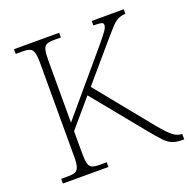

<svg xmlns="http://www.w3.org/2000/svg" viewBox="-127 -836 946 959"><g transform="rotate(-20 346.0 -357.0)"><path d="M47 0V-25H84Q108 -25 121.5 -30.5Q135 -36 140.5 -54Q146 -72 146 -108V-606Q146 -642 140.5 -660Q135 -678 121.5 -683.5Q108 -689 84 -689H47V-714H287V-689H251Q226 -689 212.5 -683.5Q199 -678 194 -660Q189 -642 189 -605V-272L454 -585Q490 -628 501.5 -645Q513 -662 513 -674Q513 -685 500 -687.5Q487 -690 460 -690V-714H630V-690Q605 -689 587.5 -679Q570 -669 552 -649Q534 -629 507 -598L343 -406L584 -109Q623 -62 645.5 -45.5Q668 -29 690 -29H692V0H684Q653 0 632 -7.5Q611 -15 589.5 -37Q568 -59 534 -101L313 -372L189 -227V-109Q189 -72 194 -54Q199 -36 212.5 -30.5Q226 -25 251 -25H289V0Z"/></g></svg>

Font: Noto Serif ExtraLight
Style: Regular
Weight: 200
Designer: Monotype Design Team
Foundry: Monotype Imaging Inc.
Version: Version 2.015; ttfautohint (v1.8.4.7-5d5b)